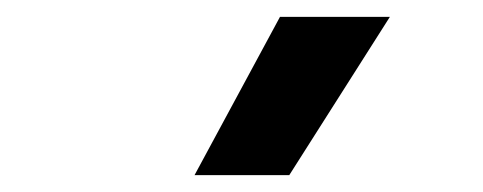

<svg xmlns="http://www.w3.org/2000/svg" viewBox="-20 -828 574 228"><path d="M211 -620 312.5 -808H443L323.5 -620Z"/></svg>

Font: Encode Sans Semi Condensed SmBd
Style: Regular
Weight: 600
Width: 4
Designer: Multiple Designers
Foundry: Impallari Type
Version: Version 2.000